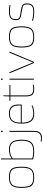

<svg xmlns="http://www.w3.org/2000/svg" viewBox="1486 -2191 867 3879"><g transform="rotate(-90 1919.5 -251.5)"><path d="M491 -249Q491 -107 443.5 -50.5Q396 6 277 6Q151 6 107 -46.5Q63 -99 63 -249Q63 -391 110.5 -447.5Q158 -504 277 -504Q403 -504 447 -451.5Q491 -399 491 -249ZM83 -249Q83 -109 122.5 -61Q162 -13 277 -13Q387 -13 429 -64Q471 -115 471 -249Q471 -389 431.5 -437Q392 -485 277 -485Q167 -485 125 -434Q83 -383 83 -249Z M840 -504Q944 -504 990 -443.5Q1036 -383 1036 -249Q1036 -111 982.5 -52.5Q929 6 799 6Q755 6 714.5 0Q674 -6 638 -18V-665H658V-449Q697 -477 742 -490.5Q787 -504 840 -504ZM835 -485Q785 -485 740 -470.5Q695 -456 658 -428V-32Q688 -23 724.5 -18Q761 -13 799 -13Q921 -13 968.5 -66.5Q1016 -120 1016 -249Q1016 -376 975.5 -430.5Q935 -485 835 -485Z M1217 -631H1193V-664H1217ZM1075 162Q1054 162 1036 160.5Q1018 159 1000 156V137Q1019 140 1036 141.5Q1053 143 1071 143Q1135 143 1165 107.5Q1195 72 1195 -5V-494H1215V-5Q1215 80 1180.5 121Q1146 162 1075 162Z M1727 -47V-27Q1698 -13 1654 -3.5Q1610 6 1568 6Q1457 6 1409.5 -54Q1362 -114 1362 -252Q1362 -385 1410 -444.5Q1458 -504 1566 -504Q1661 -504 1704.5 -455.5Q1748 -407 1748 -302Q1748 -290 1747 -276Q1746 -262 1744 -246H1382Q1382 -122 1425.5 -67.5Q1469 -13 1572 -13Q1612 -13 1656 -23Q1700 -33 1727 -47ZM1728 -302Q1728 -398 1689 -441.5Q1650 -485 1566 -485Q1468 -485 1425 -433.5Q1382 -382 1382 -265H1726Q1727 -274 1727.5 -283Q1728 -292 1728 -302Z M2147 -24V-6Q2129 0 2106.5 3Q2084 6 2060 6Q1978 6 1944.5 -31.5Q1911 -69 1911 -170V-475H1823V-494H1911L1916 -619H1931V-494H2141V-475H1931V-170Q1931 -80 1960.5 -46.5Q1990 -13 2063 -13Q2085 -13 2109 -16Q2133 -19 2147 -24Z M2271 -631H2247V-664H2271ZM2269 0H2249V-494H2269Z M2794 -494H2817L2609 0H2586L2378 -494H2401L2598 -20Z M3327 -249Q3327 -107 3279.5 -50.5Q3232 6 3113 6Q2987 6 2943 -46.5Q2899 -99 2899 -249Q2899 -391 2946.5 -447.5Q2994 -504 3113 -504Q3239 -504 3283 -451.5Q3327 -399 3327 -249ZM2919 -249Q2919 -109 2958.5 -61Q2998 -13 3113 -13Q3223 -13 3265 -64Q3307 -115 3307 -249Q3307 -389 3267.5 -437Q3228 -485 3113 -485Q3003 -485 2961 -434Q2919 -383 2919 -249Z M3624 -485Q3542 -485 3507 -458.5Q3472 -432 3472 -362Q3472 -324 3489 -305.5Q3506 -287 3545 -280L3679 -258Q3743 -247 3766.5 -221.5Q3790 -196 3790 -138Q3790 -62 3751.5 -28Q3713 6 3628 6Q3570 6 3519 -1.5Q3468 -9 3441 -20V-40Q3471 -28 3521 -20.5Q3571 -13 3628 -13Q3705 -13 3737.5 -42Q3770 -71 3770 -138Q3770 -187 3750 -208Q3730 -229 3673 -238L3541 -260Q3494 -268 3473 -291.5Q3452 -315 3452 -361Q3452 -438 3493 -471Q3534 -504 3624 -504Q3653 -504 3676.5 -503Q3700 -502 3756 -494V-475Q3722 -480 3690 -482.5Q3658 -485 3624 -485Z"/></g></svg>

Font: Blinker Thin
Style: Regular
Weight: 100
Designer: Juergen Huber
Foundry: supertype
Version: Version 1.017;hotconv 1.0.117;makeotfexe 2.5.65602